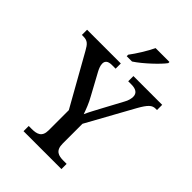

<svg xmlns="http://www.w3.org/2000/svg" viewBox="-266 -1053 1175 1175"><g transform="rotate(45 321.0 -465.5)"><path d="M282 -784V-771H328C384 -807 467 -886 492 -921V-931H372C351 -886 311 -822 282 -784ZM160 0H488V-45H461C418 -45 383 -54 383 -116V-287L551 -591C585 -651 604 -669 634 -669H646V-714H397V-669H425C464 -669 486 -654 486 -624C486 -609 482 -588 468 -564L406 -449C384 -407 359 -363 347 -334C336 -365 322 -404 299 -444L225 -580C217 -595 208 -615 208 -633C208 -653 219 -669 256 -669H288V-714H-4V-669H9C45 -669 59 -654 80 -616L265 -287V-112C265 -54 229 -45 185 -45H160Z"/></g></svg>

Font: Noto Serif Malayalam Medium
Style: Regular
Weight: 500
Designer: Indian type Foundry, Jelle Bosma, Monotype Design Team
Foundry: Monotype Imaging Inc.
Version: Version 2.104